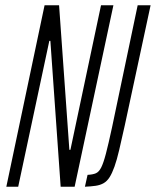

<svg xmlns="http://www.w3.org/2000/svg" viewBox="-20 -708 591 728"><path d="M4 0 149 -688H204L243 -140H247L363 -688H410L263 0H210L171 -553H167L49 0ZM302 0 312 -45Q332 -46 343.5 -51Q355 -56 363.5 -72.5Q372 -89 381.5 -125Q391 -161 405 -226L502 -688H551L453 -232Q441 -178 432 -139.5Q423 -101 414 -76Q405 -51 395.5 -36Q386 -21 373 -13.5Q360 -6 342.5 -3.5Q325 -1 302 0Z"/></svg>

Font: Saira UltraCondensed Light
Style: Italic
Weight: 300
Width: 1
Italic angle: -12°
Designer: Hector Gatti with collaboration of the Omnibus-Type team
Foundry: Omnibus-Type
Version: Version 1.101